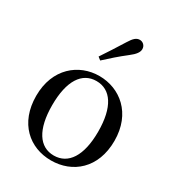

<svg xmlns="http://www.w3.org/2000/svg" viewBox="-198 -951 1000 1088"><g transform="rotate(30 302.0 -407.0)"><path d="M301 15C441 15 558 -81 558 -261C558 -441 436 -537 301 -537C167 -537 46 -440 46 -261C46 -82 161 15 301 15ZM301 -17C207 -17 151 -101 151 -260C151 -420 207 -504 301 -504C395 -504 452 -420 452 -260C452 -101 395 -17 301 -17ZM241 -630 260 -615C299 -651 338 -686 387 -724C421 -750 435 -770 435 -790C435 -814 416 -829 397 -829C375 -829 359 -815 337 -779C302 -722 272 -677 241 -630Z"/></g></svg>

Font: Noto Serif TC Medium
Style: Regular
Weight: 500
Designer: Ryoko NISHIZUKA 西塚涼子 (kana & ideographs); Frank Grießhammer (Latin, Greek & Cyrillic); Wenlong ZHANG 张文龙 (bopomofo); San
Foundry: Adobe
Version: Version 2.001;hotconv 1.1.0;makeotfexe 2.6.0